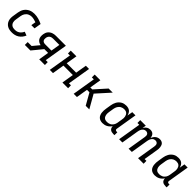

<svg xmlns="http://www.w3.org/2000/svg" viewBox="419 -2016 3511 3511"><g transform="rotate(45 2175.0 -260.0)"><path d="M266 8Q234 8 203 2.5Q172 -3 146.5 -17.5Q121 -32 102 -55Q83 -78 73.5 -106.5Q64 -135 63.5 -166.5Q63 -198 69 -230L85 -330Q90 -356 98.5 -382.5Q107 -409 123 -432.5Q139 -456 161 -475Q183 -494 209 -506Q235 -518 262 -523Q289 -528 316 -528Q373 -528 426 -513Q479 -498 527 -474L505 -340H422L437 -430Q409 -440 379 -447.5Q349 -455 318 -455Q300 -455 282 -451Q264 -447 247 -438.5Q230 -430 215.5 -416.5Q201 -403 191 -387Q181 -371 175 -353.5Q169 -336 166 -318L150 -218Q146 -198 146 -178.5Q146 -159 151 -141Q156 -123 166.5 -108Q177 -93 193 -83Q209 -73 228 -69.5Q247 -66 266 -66Q290 -66 313.5 -71.5Q337 -77 358.5 -91.5Q380 -106 396 -126.5Q412 -147 422 -170L494 -143Q481 -110 457.5 -80Q434 -50 402.5 -29.5Q371 -9 335.5 -0.5Q300 8 266 8Z M594 0V-74H695L801 -201Q772 -206 747 -221.5Q722 -237 707.5 -261Q693 -285 690.5 -315.5Q688 -346 693 -376Q696 -397 703.5 -417Q711 -437 724.5 -454.5Q738 -472 756 -485Q774 -498 794.5 -506Q815 -514 835.5 -517Q856 -520 877 -520H1135L1061 -74H1112L1113 0H966L998 -198H900L807 -84L737 0ZM847 -271H1011L1040 -447H877Q860 -447 842 -442.5Q824 -438 809 -426.5Q794 -415 785.5 -398.5Q777 -382 774 -364Q771 -346 773 -328Q775 -310 785 -296.5Q795 -283 812 -277Q829 -271 847 -271Z M1239 0 1313 -447H1262L1261 -520H1408L1372 -305H1616L1652 -520H1735L1661 -74H1712L1713 0H1566L1604 -232H1360L1322 0Z M1857 0 1931 -447H1880V-520H2027L1990 -297H2041L2241 -520H2347L2122 -270L2113 -260L2261 0H2168L2042 -223H1978L1941 0Z M2607 8Q2579 8 2553 0Q2527 -8 2508 -25.5Q2489 -43 2478.5 -67.5Q2468 -92 2464.5 -119Q2461 -146 2462.5 -174Q2464 -202 2469 -230L2485 -330Q2489 -355 2497 -379.5Q2505 -404 2517.5 -427Q2530 -450 2549.5 -470Q2569 -490 2592 -503.5Q2615 -517 2640.5 -522.5Q2666 -528 2691 -528Q2718 -528 2743 -521.5Q2768 -515 2787 -499Q2806 -483 2817 -461Q2828 -439 2834 -414L2852 -520H2935L2867 -108Q2865 -99 2866 -91Q2867 -83 2872 -77Q2877 -71 2885.5 -68.5Q2894 -66 2903 -66H2920L2919 8H2890Q2868 8 2847 3Q2826 -2 2810.5 -14.5Q2795 -27 2787.5 -47Q2780 -67 2781 -88Q2768 -66 2748 -47Q2728 -28 2705 -15.5Q2682 -3 2656.5 2.5Q2631 8 2607 8ZM2650 -65Q2667 -65 2684.5 -68.5Q2702 -72 2718.5 -79.5Q2735 -87 2749 -99.5Q2763 -112 2773 -127Q2783 -142 2789 -159Q2795 -176 2798 -193L2814 -293Q2818 -313 2818.5 -332Q2819 -351 2815.5 -369.5Q2812 -388 2803.5 -404.5Q2795 -421 2781.5 -433Q2768 -445 2749.5 -450Q2731 -455 2712 -455Q2695 -455 2677 -451Q2659 -447 2642.5 -438Q2626 -429 2612.5 -415.5Q2599 -402 2589.5 -386Q2580 -370 2574.5 -352.5Q2569 -335 2566 -318L2550 -218Q2547 -199 2546.5 -180.5Q2546 -162 2549.5 -144.5Q2553 -127 2561 -111.5Q2569 -96 2582.5 -85Q2596 -74 2613.5 -69.5Q2631 -65 2650 -65Z M3032 0 3106 -447H3059L3058 -520H3202L3190 -449Q3200 -466 3213.5 -481.5Q3227 -497 3243 -507.5Q3259 -518 3278 -523Q3297 -528 3316 -528Q3338 -528 3358 -521Q3378 -514 3392 -499Q3406 -484 3413 -464.5Q3420 -445 3422 -424Q3431 -445 3444.5 -464.5Q3458 -484 3476.5 -499Q3495 -514 3517 -521Q3539 -528 3561 -528Q3582 -528 3601.5 -521.5Q3621 -515 3635 -501.5Q3649 -488 3656 -469.5Q3663 -451 3666 -430.5Q3669 -410 3668 -389Q3667 -368 3663 -347L3618 -73H3665L3666 0H3522L3581 -361Q3584 -379 3583 -396Q3582 -413 3574 -427Q3566 -441 3550.5 -448Q3535 -455 3518 -455Q3504 -455 3489.5 -450Q3475 -445 3464 -435.5Q3453 -426 3444.5 -413.5Q3436 -401 3430.5 -388Q3425 -375 3421.5 -361Q3418 -347 3416 -334L3361 0H3277L3336 -361Q3339 -379 3338 -396Q3337 -413 3329 -427Q3321 -441 3305.5 -448Q3290 -455 3273 -455Q3259 -455 3245 -450Q3231 -445 3219.5 -435.5Q3208 -426 3199.5 -413.5Q3191 -401 3185.5 -388Q3180 -375 3176.5 -361Q3173 -347 3171 -334L3116 0Z M3957 8Q3929 8 3903 0Q3877 -8 3858 -25.5Q3839 -43 3828.5 -67.5Q3818 -92 3814.5 -119Q3811 -146 3812.5 -174Q3814 -202 3819 -230L3835 -330Q3839 -355 3847 -379.5Q3855 -404 3867.5 -427Q3880 -450 3899.5 -470Q3919 -490 3942 -503.5Q3965 -517 3990.5 -522.5Q4016 -528 4041 -528Q4068 -528 4093 -521.5Q4118 -515 4137 -499Q4156 -483 4167 -461Q4178 -439 4184 -414L4202 -520H4285L4217 -108Q4215 -99 4216 -91Q4217 -83 4222 -77Q4227 -71 4235.5 -68.5Q4244 -66 4253 -66H4270L4269 8H4240Q4218 8 4197 3Q4176 -2 4160.5 -14.5Q4145 -27 4137.5 -47Q4130 -67 4131 -88Q4118 -66 4098 -47Q4078 -28 4055 -15.5Q4032 -3 4006.5 2.5Q3981 8 3957 8ZM4000 -65Q4017 -65 4034.5 -68.5Q4052 -72 4068.5 -79.5Q4085 -87 4099 -99.5Q4113 -112 4123 -127Q4133 -142 4139 -159Q4145 -176 4148 -193L4164 -293Q4168 -313 4168.5 -332Q4169 -351 4165.5 -369.5Q4162 -388 4153.5 -404.5Q4145 -421 4131.5 -433Q4118 -445 4099.5 -450Q4081 -455 4062 -455Q4045 -455 4027 -451Q4009 -447 3992.5 -438Q3976 -429 3962.5 -415.5Q3949 -402 3939.5 -386Q3930 -370 3924.5 -352.5Q3919 -335 3916 -318L3900 -218Q3897 -199 3896.5 -180.5Q3896 -162 3899.5 -144.5Q3903 -127 3911 -111.5Q3919 -96 3932.5 -85Q3946 -74 3963.5 -69.5Q3981 -65 4000 -65Z"/></g></svg>

Font: Iosevka Etoile
Style: Italic
Weight: 400
Italic angle: -9°
Designer: Belleve Invis
Foundry: Belleve Invis
Version: Version 22.1.2; ttfautohint (v1.8.4)